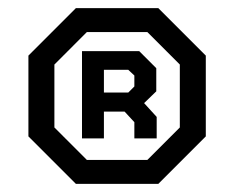

<svg xmlns="http://www.w3.org/2000/svg" viewBox="-20 -729 577 473"><path d="M50 -393V-592L167 -709H370L487 -592V-393L370 -276H167ZM343 -335 423 -415V-570L343 -650H194L114 -570V-415L194 -335ZM182 -603H323L365 -561V-504L335 -475L366 -441V-388H311V-428L287 -454H236V-388H182ZM296 -501 311 -516V-543L296 -557H236V-501Z"/></svg>

Font: Chakra Petch Medium
Style: Regular
Weight: 500
Designer: Katatrad Aksorn Co.,Ltd.
Foundry: Cadson Demak Co.,Ltd.
Version: Version 1.000; ttfautohint (v1.6)